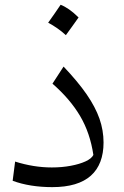

<svg xmlns="http://www.w3.org/2000/svg" viewBox="-20 -778 521 804"><path d="M413.6 -181.3Q413.6 -232 396.6 -280.9Q379.5 -329.7 342.8 -383Q306 -436.3 246.2 -499.2L199.7 -427.6Q273.3 -363.5 315.4 -292.3Q357.4 -221.1 371 -129.2Q363.5 -113.9 338.1 -102.2Q312.6 -90.5 275.9 -83.7Q239.2 -76.8 197.1 -76.8Q158.8 -76.8 120.4 -83Q82 -89.2 43.3 -101.4L33 -21Q68.5 -7.8 110.3 -1.1Q152.1 5.6 198.7 5.6Q253.2 5.6 293.5 -6.5Q333.9 -18.6 360.4 -42.3Q387 -66 400.3 -101Q413.6 -136 413.6 -181.3ZM233.9 -758.1Q220.6 -738.6 207.9 -720.2Q195.2 -701.9 181.7 -683Q201.4 -672.5 220.3 -659.3Q239.2 -646.1 255.8 -630.8Q269.7 -649.6 282.9 -668.2Q296.1 -686.7 309 -704.9Q288.2 -725.4 269.6 -738.4Q251 -751.4 233.9 -758.1Z"/></svg>

Font: Pinar-VF
Style: Regular
Weight: 300
Designer: Amin Abedi
Version: Version 3.0